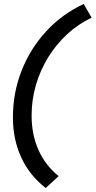

<svg xmlns="http://www.w3.org/2000/svg" viewBox="-20 -731 481 966"><path d="M210 215Q129 152 87 61.5Q45 -29 45 -141Q45 -264 88.5 -375Q132 -486 212 -573Q292 -660 401 -711L441 -642Q373 -610 317.5 -558.5Q262 -507 222 -442Q182 -377 160.5 -302.5Q139 -228 139 -150Q139 -53 174 24.5Q209 102 275 155Z"/></svg>

Font: Red Hat Display SemiBold
Style: Italic
Weight: 600
Italic angle: -12°
Designer: Pentagram, MCKL
Foundry: Pentagram, MCKL
Version: Version 1.023